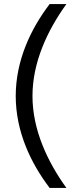

<svg xmlns="http://www.w3.org/2000/svg" viewBox="-20 -820 392 940"><path d="M223 100H305C212 -29 139 -185 139 -350C139 -515 212 -671 305 -800H223C130 -678 57 -523 57 -350C57 -177 130 -22 223 100Z"/></svg>

Font: HB Figtree Prototype
Style: Regular
Weight: 400
Designer: Alfredo Marco Pradil
Foundry: Hanken Design Co.®
Version: Version 1.002;Glyphs 3.2 (3228)